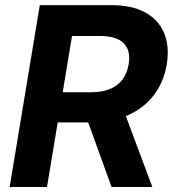

<svg xmlns="http://www.w3.org/2000/svg" viewBox="-20 -748 695 768"><path d="M18.6 0 139.2 -727.5H424.3Q507.3 -727.5 560.8 -698.2Q614.3 -668.9 636.5 -615.5Q658.7 -562 647 -490.2Q634.8 -418.5 594.5 -366.5Q554.2 -314.5 490 -286.4Q425.8 -258.3 341.8 -258.3H149.9L169.9 -378.9H343.3Q387.7 -378.9 419.4 -391.8Q451.2 -404.8 470 -429.9Q488.8 -455.1 494.6 -490.7Q503.9 -545.9 474.9 -575Q445.8 -604 380.4 -604H268.1L168 0ZM426.3 0 306.6 -330.6H465.8L589.4 0Z"/></svg>

Font: Inter 18pt
Style: Bold Italic
Weight: 700
Italic angle: -9.3988°
Designer: Rasmus Andersson
Foundry: rsms
Version: Version 4.001;git-66647c0bb